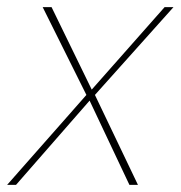

<svg xmlns="http://www.w3.org/2000/svg" viewBox="-36 -520 508 540"><path d="M84 -500H109L222 -268L427 -500H452L231 -253L352 0H328L216 -237L9 0H-16L207 -253Z"/></svg>

Font: Albert Sans Thin
Style: Italic
Weight: 250
Italic angle: -11.25°
Designer: Andreas Rasmussen
Foundry: a.Foundry
Version: Version 1.025